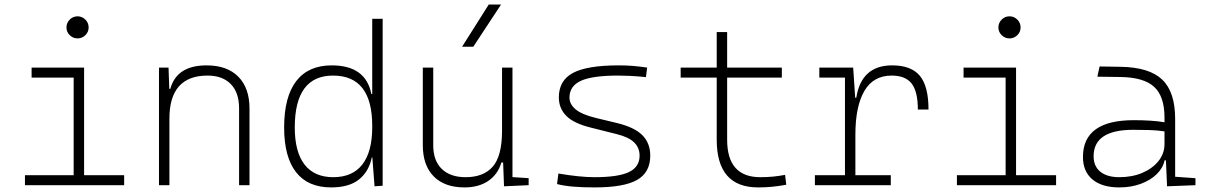

<svg xmlns="http://www.w3.org/2000/svg" viewBox="-20 -815 5313 845"><path d="M89.8 0V-43.9H304.2V-473.6H119.1V-517.6H350.1V-43.9H526.4V0ZM321.3 -646Q301.3 -646 286.9 -660.2Q272.5 -674.3 272.5 -694.3Q272.5 -714.4 286.9 -728.8Q301.3 -743.2 321.3 -743.2Q341.3 -743.2 355.7 -728.8Q370.1 -714.4 370.1 -694.3Q370.1 -674.3 355.7 -660.2Q341.3 -646 321.3 -646Z M1032.2 0V-338.9Q1032.2 -407.7 995.6 -445.1Q959 -482.4 893.6 -482.4Q725.6 -482.4 725.6 -293V0H679.7V-517.6H721.7L725.1 -423.8H729.5Q757.8 -527.3 889.2 -527.3Q979.5 -527.3 1028.8 -477.5Q1078.1 -427.7 1078.1 -336.9V0Z M1437 9.8Q1335.4 9.8 1283 -57.1Q1230.5 -124 1230.5 -253.9Q1230.5 -388.7 1283.7 -458Q1336.9 -527.3 1439.9 -527.3Q1589.8 -527.3 1614.3 -401.4H1618.2V-732.4H1664.1V2.4L1628.4 4.9L1618.7 -122.1H1616.2Q1604 -61 1560.5 -25.6Q1517.1 9.8 1437 9.8ZM1618.2 -255.9V-261.2Q1618.2 -482.4 1445.8 -482.4Q1277.3 -482.4 1277.3 -253.9Q1277.3 -146.5 1320.3 -90.8Q1363.3 -35.2 1446.8 -35.2Q1531.2 -35.2 1574.7 -91.1Q1618.2 -147 1618.2 -255.9Z M2024.4 9.8Q1936.5 9.8 1888.7 -38.8Q1840.8 -87.4 1840.8 -175.8V-517.6H1886.7V-175.8Q1886.7 -107.9 1924.3 -71.5Q1961.9 -35.2 2029.3 -35.2Q2108.4 -35.2 2148.9 -82Q2189.5 -128.9 2189.5 -239.3V-517.6H2235.4V-35.6L2306.6 -30.8V0L2198.2 4.9L2194.3 -99.6H2186.5Q2171.4 -47.9 2129.2 -19Q2086.9 9.8 2024.4 9.8ZM2013.7 -609.4 2130.9 -794.9H2185.1L2063 -609.4Z M2596.7 9.8Q2540.5 9.8 2501.5 6.3Q2462.4 2.9 2431.6 -4.9L2437.5 -51.3Q2532.7 -35.2 2596.7 -35.2Q2700.7 -35.2 2747.8 -57.6Q2794.9 -80.1 2794.9 -129.9Q2794.9 -164.6 2771.2 -188Q2747.6 -211.4 2694.8 -224.6L2580.1 -253.4Q2504.9 -272 2472.2 -305.2Q2439.5 -338.4 2439.5 -386.2Q2439.5 -460.9 2501.7 -494.1Q2564 -527.3 2703.1 -527.3Q2735.4 -527.3 2763.4 -525.1Q2791.5 -522.9 2828.1 -517.6L2822.8 -475.6Q2782.7 -479.5 2753.7 -481Q2724.6 -482.4 2700.2 -482.4Q2587.4 -482.4 2536.9 -459.5Q2486.3 -436.5 2486.3 -385.7Q2486.3 -356.4 2513.4 -333.7Q2540.5 -311 2602.5 -295.9L2693.8 -273.9Q2772.9 -254.9 2807.4 -219.7Q2841.8 -184.6 2841.8 -129.9Q2841.8 -56.2 2783.9 -23.2Q2726.1 9.8 2596.7 9.8Z M3316.4 9.8Q3134.3 9.8 3134.3 -200.2V-473.6H2975.6V-517.6H3134.3V-673.8H3180.2V-517.6H3420.9V-473.6H3180.2V-200.2Q3180.2 -35.2 3326.2 -35.2Q3356.4 -35.2 3382.8 -37.8Q3409.2 -40.5 3435.1 -45.4L3440.4 -2Q3409.2 3.9 3379.4 6.8Q3349.6 9.8 3316.4 9.8Z M3744.6 -222.7V-43.9H3900.4V0H3566.4V-43.9H3698.7V-473.6H3585.9V-517.6H3734.9L3743.7 -384.8H3748.5Q3771 -527.3 3906.2 -527.3Q3990.2 -527.3 4028.3 -481.4Q4066.4 -435.5 4066.4 -333H4019.5Q4019.5 -412.1 3992.2 -447.3Q3964.8 -482.4 3904.3 -482.4Q3823.7 -482.4 3784.2 -414.8Q3744.6 -347.2 3744.6 -222.7Z M4191.4 0V-43.9H4405.8V-473.6H4220.7V-517.6H4451.7V-43.9H4627.9V0ZM4422.9 -646Q4402.8 -646 4388.4 -660.2Q4374 -674.3 4374 -694.3Q4374 -714.4 4388.4 -728.8Q4402.8 -743.2 4422.9 -743.2Q4442.9 -743.2 4457.3 -728.8Q4471.7 -714.4 4471.7 -694.3Q4471.7 -674.3 4457.3 -660.2Q4442.9 -646 4422.9 -646Z M5116.2 4.9 5111.3 -109.4H5105.5Q5098.1 -75.2 5070.6 -48.3Q5043 -21.5 5000.5 -5.9Q4958 9.8 4906.2 9.8Q4829.6 9.8 4787.8 -25.4Q4746.1 -60.5 4746.1 -124Q4746.1 -286.1 4969.7 -286.1Q5007.8 -286.1 5042.7 -283.9Q5077.6 -281.7 5105 -276.9V-297.9Q5105 -391.1 5059.3 -432.9Q5013.7 -474.6 4912.1 -476.1L4809.6 -477.5L4819.3 -522.5L4912.1 -521Q5038.1 -519 5095 -464.6Q5151.9 -410.2 5151.9 -291.5V-37.1L5241.2 -30.8V0ZM5105 -236.8Q5074.2 -241.7 5037.4 -242.7Q5000.5 -243.7 4967.3 -243.7Q4793 -243.7 4793 -127.4Q4793 -83 4822.8 -59.1Q4852.5 -35.2 4906.2 -35.2Q4962.9 -35.2 5007.8 -54.4Q5052.7 -73.7 5078.9 -106.7Q5105 -139.6 5105 -181.2Z"/></svg>

Font: Cascadia Mono NF ExtraLight
Style: Regular
Weight: 200
Monospace: yes
Designer: Aaron Bell
Foundry: Saja Typeworks
Version: Version 2404.023; ttfautohint (v1.8.4)